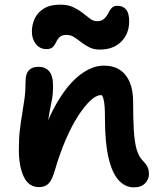

<svg xmlns="http://www.w3.org/2000/svg" viewBox="-20 -795 687 825"><path d="M555 10Q517 10 489 -21.5Q461 -53 446 -118.5Q431 -184 431 -285Q431 -317 429.5 -338Q428 -359 424 -372Q422 -379 418 -386Q415 -386 412 -386Q393 -386 368 -362.5Q343 -339 315.5 -296.5Q288 -254 262.5 -195Q237 -136 216 -64Q204 -22 189 -6.5Q174 9 148 9Q103 9 82 -36Q61 -81 61 -151Q61 -201 65.5 -238Q70 -275 75.5 -307Q81 -339 85.5 -372.5Q90 -406 90 -448Q90 -478 104 -493Q118 -508 145 -508Q175 -508 191.5 -488.5Q208 -469 208 -425Q208 -394 203.5 -368.5Q199 -343 193 -314Q190 -297 187 -278Q207 -325 230 -362Q275 -437 326 -475Q377 -513 426 -513Q468 -513 496 -494Q524 -475 538 -440.5Q552 -406 552 -359Q552 -286 555 -235Q558 -184 567.5 -152Q577 -120 596 -102Q608 -90 614 -77.5Q620 -65 620 -46Q620 -25 603.5 -7.5Q587 10 555 10ZM180 -584Q151 -584 134 -606Q117 -628 117 -659Q117 -688 129 -714.5Q141 -741 168 -758Q195 -775 239 -775Q272 -775 295 -764Q318 -753 335 -739.5Q352 -726 366.5 -715Q381 -704 396 -704Q413 -704 422.5 -710.5Q432 -717 438.5 -727Q445 -737 450 -747Q455 -757 463 -763.5Q471 -770 485 -770Q508 -770 521.5 -754.5Q535 -739 535 -703Q535 -650 501 -616Q467 -582 409 -582Q383 -582 364 -591.5Q345 -601 329 -613.5Q313 -626 298.5 -635.5Q284 -645 266 -645Q246 -645 236.5 -636Q227 -627 221.5 -614.5Q216 -602 207 -593Q198 -584 180 -584Z"/></svg>

Font: Shantell Sans Light SemiBold
Style: Regular
Weight: 600
Version: Version 1.008;[ac192a2d6]